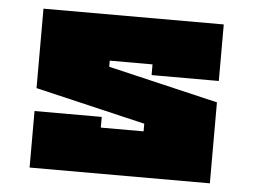

<svg xmlns="http://www.w3.org/2000/svg" viewBox="-43 -573 826 626"><g transform="rotate(5 370.0 -260.0)"><path d="M75 -185H295V-150H435V-175L75 -260V-520H665V-335H445V-370H305V-350L665 -265V0H75Z"/></g></svg>

Font: Imperial One
Style: Regular
Weight: 400
Designer: Jovanny Lemonad
Foundry: Jovanny Lemonad
Version: Version 1.000